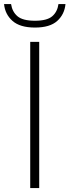

<svg xmlns="http://www.w3.org/2000/svg" viewBox="-54 -952 351 972"><path d="M99 0V-740H144.5V0ZM123 -812.5Q47.5 -812.5 9.5 -846Q-28.5 -879.5 -33.5 -931.5H2Q8 -892 34.8 -869.5Q61.5 -847 123 -847Q184 -847 210.2 -869.5Q236.5 -892 242 -931.5H277.5Q272.5 -879 235.5 -845.8Q198.5 -812.5 123 -812.5Z"/></svg>

Font: Encode Sans SemiExpanded SemiExpanded ExtraLight
Style: Regular
Weight: 200
Width: 6
Designer: Multiple Designers
Foundry: Impallari Type
Version: Version 3.000; ttfautohint (v1.8.3) -l 8 -r 50 -G 200 -x 14 